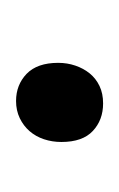

<svg xmlns="http://www.w3.org/2000/svg" viewBox="25 -163 148 238"><g transform="rotate(-90 99.0 -44.0)"><path d="M89.8 9.8Q69.3 9.8 55.7 -2.9Q42 -15.6 42 -42Q42 -53.2 45.4 -63.5Q48.8 -73.7 55.4 -81.3Q62 -88.9 71.5 -93.5Q81.1 -98.1 92.8 -98.1Q112.8 -98.1 126.5 -85Q140.1 -71.8 140.1 -45.9Q140.1 -34.7 136.7 -24.7Q133.3 -14.6 127 -6.8Q120.6 1 111.3 5.4Q102.1 9.8 89.8 9.8Z"/></g></svg>

Font: Simonetta
Style: Regular
Weight: 400
Designer: Gayaneh Bagdasaryan
Foundry: BrownFox
Version: Version 1.001